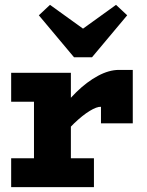

<svg xmlns="http://www.w3.org/2000/svg" viewBox="-20 -771 607 791"><path d="M216 -180V-295Q251 -349 294.5 -391.5Q338 -434 383.5 -458.5Q429 -483 470 -483H527V-263H396V-331Q379 -332 349.5 -314Q320 -296 285 -262.5Q250 -229 216 -180ZM26 0V-119H367V0ZM120 -40V-471H272V-40ZM26 -352V-471H262V-352ZM458 -751 504 -708 359 -535H285L140 -708L186 -751L322 -653Z"/></svg>

Font: BioRhyme ExtraBold ExtraBold
Style: Regular
Weight: 800
Version: Version 1.600;gftools[0.9.33]